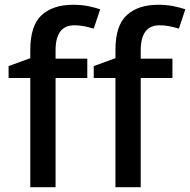

<svg xmlns="http://www.w3.org/2000/svg" viewBox="-20 -785 797 805"><path d="M346 -458H213V0H107V-458H16V-508L107 -541V-575Q107 -678 154.5 -721.5Q202 -765 287 -765Q322 -765 351 -759Q380 -753 400 -746L373 -665Q356 -670 335.5 -674.5Q315 -679 292 -679Q213 -679 213 -574V-539H346ZM703 -458H570V0H464V-458H373V-508L464 -541V-575Q464 -678 511.5 -721.5Q559 -765 644 -765Q679 -765 708 -759Q737 -753 757 -746L730 -665Q713 -670 692.5 -674.5Q672 -679 649 -679Q570 -679 570 -574V-539H703Z"/></svg>

Font: Noto Sans Medium
Style: Regular
Weight: 500
Designer: Monotype Design Team
Foundry: Monotype Imaging Inc.
Version: Version 2.007